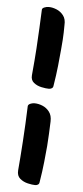

<svg xmlns="http://www.w3.org/2000/svg" viewBox="-58 -836 397 917"><g transform="rotate(5 140.0 -377.5)"><path d="M172 -415Q158 -415 136.5 -419.5Q115 -424 99.5 -436.5Q84 -449 86 -472Q93 -547 96.5 -601.5Q100 -656 102 -700Q104 -744 106 -788Q106 -795 116 -799.5Q126 -804 139 -804Q156 -804 175.5 -796Q195 -788 208.5 -770.5Q222 -753 220 -724Q220 -717 219.5 -688.5Q219 -660 214 -606Q211 -572 206.5 -528.5Q202 -485 193 -430Q192 -422 185.5 -418.5Q179 -415 172 -415ZM147 49Q133 49 111.5 44Q90 39 74 25.5Q58 12 60 -14Q65 -70 70.5 -153.5Q76 -237 79 -324Q80 -331 89.5 -335.5Q99 -340 110 -340Q129 -340 148.5 -332Q168 -324 181.5 -306.5Q195 -289 194 -260Q193 -229 191.5 -200Q190 -171 188 -142Q185 -108 180.5 -64.5Q176 -21 167 34Q166 42 160 45.5Q154 49 147 49Z"/></g></svg>

Font: Protest Riot
Style: Regular
Weight: 400
Designer: Octavio Pardo
Foundry: Ashler Design
Version: Version 2.005; ttfautohint (v1.8.4.7-5d5b)